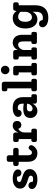

<svg xmlns="http://www.w3.org/2000/svg" viewBox="1484 -2282 1038 4046"><g transform="rotate(-90 2003.0 -259.0)"><path d="M287 -310Q384 -282 423 -246Q462 -210 462 -149Q462 -79 403 -34.5Q344 10 251 10Q156 10 99.5 -21.5Q43 -53 43 -105Q43 -138 64 -158.5Q85 -179 119 -179Q151 -179 172.5 -157Q194 -135 194 -103Q194 -95 193 -91Q213 -80 248 -80Q324 -80 324 -127Q324 -150 309 -162Q294 -174 248 -187Q138 -219 95 -255.5Q52 -292 52 -355Q52 -425 110 -467.5Q168 -510 262 -510Q350 -510 403 -480Q456 -450 456 -400Q456 -367 435 -347Q414 -327 380 -327Q348 -327 326.5 -348.5Q305 -370 305 -402Q305 -408 306 -411Q289 -421 259 -421Q228 -421 209.5 -407.5Q191 -394 191 -371Q191 -351 210.5 -338.5Q230 -326 287 -310Z M967 -124Q967 -100 952 -77Q893 10 804 10Q616 10 616 -201V-385H573Q553 -385 540 -397.5Q527 -410 527 -430V-455Q527 -475 540 -487.5Q553 -500 573 -500H616V-590Q616 -610 628.5 -623Q641 -636 661 -636H709Q729 -636 741.5 -623Q754 -610 754 -590V-500H864Q884 -500 897 -487.5Q910 -475 910 -455V-430Q910 -410 897 -397.5Q884 -385 864 -385H754V-183Q754 -146 769 -125.5Q784 -105 810 -105Q831 -105 843.5 -115Q856 -125 870 -149Q887 -174 910 -174Q933 -174 950 -159.5Q967 -145 967 -124Z M1379 -510Q1427 -510 1452 -484.5Q1477 -459 1477 -416Q1477 -378 1453 -353Q1429 -328 1391 -328Q1361 -328 1340.5 -345Q1320 -362 1314 -391Q1280 -380 1257 -342.5Q1234 -305 1234 -258V-117H1271Q1314 -117 1314 -78V-39Q1314 0 1271 0H1077Q1034 0 1034 -39V-78Q1034 -117 1077 -117H1096V-383H1077Q1034 -383 1034 -422V-461Q1034 -500 1077 -500H1188Q1208 -500 1221 -487Q1234 -474 1234 -454V-383Q1251 -442 1290.5 -476Q1330 -510 1379 -510Z M1998 -117Q2041 -117 2041 -78V-39Q2041 0 1998 0H1887Q1867 0 1854 -13Q1841 -26 1841 -46V-94Q1821 -48 1780.5 -19Q1740 10 1694 10Q1625 10 1582.5 -31Q1540 -72 1540 -139Q1540 -288 1737 -288Q1783 -288 1841 -277V-314Q1841 -357 1818.5 -380Q1796 -403 1754 -403Q1727 -403 1714 -394Q1712 -363 1691 -342.5Q1670 -322 1639 -322Q1605 -322 1584 -342.5Q1563 -363 1563 -396Q1563 -448 1616 -479Q1669 -510 1754 -510Q1865 -510 1922 -453.5Q1979 -397 1979 -295V-117ZM1736 -92Q1776 -92 1806.5 -125.5Q1837 -159 1841 -206Q1808 -212 1758 -212Q1716 -212 1697 -196.5Q1678 -181 1678 -147Q1678 -122 1694 -107Q1710 -92 1736 -92Z M2147 0Q2103 0 2103 -39V-78Q2103 -117 2147 -117H2165V-623H2147Q2103 -623 2103 -662V-701Q2103 -740 2146 -740H2257Q2276 -740 2289.5 -727Q2303 -714 2303 -694V-117H2322Q2365 -117 2365 -78V-39Q2365 0 2322 0Z M2614.5 -605.5Q2589 -580 2551 -580Q2513 -580 2487.5 -605.5Q2462 -631 2462 -669Q2462 -707 2487.5 -732.5Q2513 -758 2551 -758Q2589 -758 2614.5 -732.5Q2640 -707 2640 -669Q2640 -631 2614.5 -605.5ZM2481 0Q2438 0 2438 -39V-78Q2438 -117 2481 -117H2500V-383H2481Q2438 -383 2438 -422V-461Q2438 -500 2481 -500H2592Q2612 -500 2625 -487Q2638 -474 2638 -454V-117H2656Q2700 -117 2700 -78V-39Q2700 0 2656 0Z M3311 -117Q3354 -117 3354 -78V-39Q3354 0 3311 0H3143Q3099 0 3099 -39V-78Q3099 -117 3143 -117H3154V-266Q3154 -338 3138.5 -366.5Q3123 -395 3083 -395Q3039 -395 3005.5 -355.5Q2972 -316 2972 -264V-117H2984Q3027 -117 3027 -78V-39Q3027 0 2984 0H2815Q2772 0 2772 -39V-78Q2772 -117 2815 -117H2834V-383H2815Q2772 -383 2772 -422V-461Q2772 -500 2815 -500H2926Q2946 -500 2959 -487Q2972 -474 2972 -454V-400Q2991 -448 3033.5 -479Q3076 -510 3122 -510Q3204 -510 3248.5 -457Q3293 -404 3293 -305V-117Z M3933 -500Q3977 -500 3977 -461V-422Q3977 -383 3933 -383H3915V-32Q3915 100 3847.5 170Q3780 240 3654 240Q3562 240 3506.5 206Q3451 172 3451 117Q3451 84 3472 64Q3493 44 3527 44Q3559 44 3580.5 65.5Q3602 87 3602 119Q3621 125 3652 125Q3777 125 3777 -20V-94Q3759 -48 3716 -19Q3673 10 3621 10Q3531 10 3478.5 -57.5Q3426 -125 3426 -240Q3426 -368 3485 -439Q3544 -510 3650 -510Q3740 -510 3793 -430L3802 -468Q3810 -500 3842 -500ZM3664 -105Q3711 -105 3744 -146.5Q3777 -188 3777 -248V-347Q3734 -395 3671 -395Q3621 -395 3594 -355.5Q3567 -316 3567 -242Q3567 -177 3592.5 -141Q3618 -105 3664 -105Z"/></g></svg>

Font: Solway
Style: Bold
Weight: 700
Designer: Mariya V. Pigoulevskaya
Foundry: The Northern Block Ltd.
Version: Version 1.000;hotconv 1.0.109;makeotfexe 2.5.65596